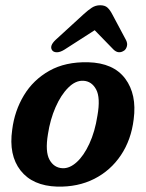

<svg xmlns="http://www.w3.org/2000/svg" viewBox="-20 -700 556 731"><path d="M315.5 -463Q412 -460.5 456.8 -400.5Q501.5 -340.5 489 -246Q479.5 -167.5 440.2 -109Q401 -50.5 338.8 -19Q276.5 12.5 197.5 10.5Q104 7.5 58.2 -51Q12.5 -109.5 26.5 -206.5Q35.5 -278 71 -337Q106.5 -396 167.8 -430.5Q229 -465 315.5 -463ZM218.5 -59.5Q245.5 -58.5 272.2 -82.8Q299 -107 320.2 -152.8Q341.5 -198.5 351 -260Q363 -328 346 -359.5Q329 -391 297 -392.5Q267.5 -394 239.8 -366.2Q212 -338.5 191.5 -291.8Q171 -245 162.5 -189Q151.5 -122.5 168.5 -91.8Q185.5 -61 218.5 -59.5ZM224.5 -510.5Q209 -501 196.8 -501Q184.5 -501 179 -508Q166.5 -524.5 192 -548.5L298 -645.5Q315.5 -661.5 329.8 -670.8Q344 -680 361.5 -680Q379.5 -680 389.2 -671Q399 -662 407.5 -645.5L460 -547Q466 -535 463.2 -524.2Q460.5 -513.5 453.5 -508Q431.5 -492.5 412 -511.5L340.5 -585Z"/></svg>

Font: Fraunces 72pt S100 SemiBold
Style: Italic
Weight: 600
Italic angle: -16°
Version: Version 1.000; ttfautohint (v1.8.3)